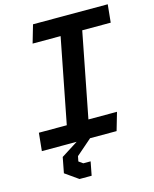

<svg xmlns="http://www.w3.org/2000/svg" viewBox="-136 -820 899 1123"><g transform="rotate(-15 313.5 -258.0)"><path d="M32.5 0H243L141.5 64.5L123.5 158.5L203 214.5H276.5L292.5 131.5H248L223 113.5L229 83L324.5 0H485L516.5 -108.5H343.5L443.5 -621.5H616L627 -730H174.5L143 -621.5H312.5L212.5 -108.5H43.5Z"/></g></svg>

Font: Monaspace Krypton SemiBold
Style: Italic
Weight: 600
Italic angle: -11°
Designer: Riley Cran & the Lettermatic Team
Foundry: Lettermatic
Version: Version 1.101 (Monaspace Krypton)